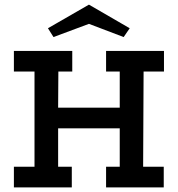

<svg xmlns="http://www.w3.org/2000/svg" viewBox="-20 -809 768 829"><path d="M40 -589H292V-500H232L231 -344H497V-500H438V-589H688V-500H600L598 -89H687V0H438V-89H497V-255H231V-89H290V0H40V-89H129V-500H40ZM364 -789 540 -687 514 -649 364 -706 211 -649 187 -687Z"/></svg>

Font: Podkova SemiBold
Style: Regular
Weight: 600
Designer: Ilya Yudin
Foundry: Cyreal (www.cyreal.org)
Version: Version 2.103